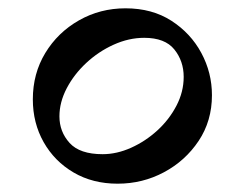

<svg xmlns="http://www.w3.org/2000/svg" viewBox="-20 -521 574 462"><path d="M282 -501Q346 -501 392.5 -471Q439 -441 464.5 -393.5Q490 -346 490 -292Q490 -230 458 -182Q426 -134 374.5 -106.5Q323 -79 263 -79Q203 -79 157 -106Q111 -133 85 -179Q59 -225 59 -282Q59 -344 89 -393.5Q119 -443 170 -472Q221 -501 282 -501ZM327 -430Q290 -430 253.5 -413.5Q217 -397 187.5 -369.5Q158 -342 140.5 -308.5Q123 -275 123 -241Q123 -204 147.5 -177Q172 -150 227 -150Q261 -150 295.5 -165.5Q330 -181 358.5 -207Q387 -233 404.5 -266.5Q422 -300 422 -336Q422 -374 399.5 -402Q377 -430 327 -430Z"/></svg>

Font: Tiro Devanagari Sanskrit
Style: Italic
Weight: 400
Italic angle: -11°
Designer: Devanagari: John Hudson & Fiona Ross, assisted by Paul Hanslow. Latin: John Hudson with Paul Hanslow, assisted by Kaja S
Foundry: Tiro Typeworks Ltd.
Version: Version 1.52